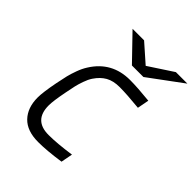

<svg xmlns="http://www.w3.org/2000/svg" viewBox="-252 -1059 1212 1212"><g transform="rotate(45 353.5 -453.5)"><path d="M119.8 -333.3Q129.6 -382.8 136.4 -410.8Q143.2 -438.8 156.6 -475.6Q169.9 -512.4 188.2 -541Q273.4 -677.1 434.9 -677.1Q500.7 -677.1 608.7 -666L593.8 -587.9Q484.4 -599 419.9 -599Q363.9 -599 326.5 -577.8Q289.1 -556.6 260.4 -513.7Q245.4 -491.5 233.7 -457.7Q222 -423.8 217.1 -401.7Q212.2 -379.6 203.1 -333.3Q184.9 -240.9 184.9 -200.5Q184.9 -67.7 316.4 -67.7Q391.9 -67.7 508.5 -84.6L493.5 -6.5Q378.3 10.4 301.4 10.4Q201.8 10.4 151 -42.6Q100.3 -95.7 100.3 -186.8Q100.3 -233.1 119.8 -333.3ZM378.3 -750 217.4 -916.7H320.3L441.4 -809.9L604.2 -916.7H707L481.1 -750Z"/></g></svg>

Font: Monoid
Style: Italic
Weight: 400
Width: 4
Italic angle: -11°
Monospace: yes
Version: Version 0.61